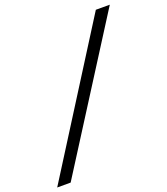

<svg xmlns="http://www.w3.org/2000/svg" viewBox="-190 -806 922 1060"><g transform="rotate(-20 271.0 -275.5)"><path d="M580 -700 41 149H-38L498 -700Z"/></g></svg>

Font: Jost
Style: Italic
Weight: 400
Italic angle: -5°
Version: Version 3.710